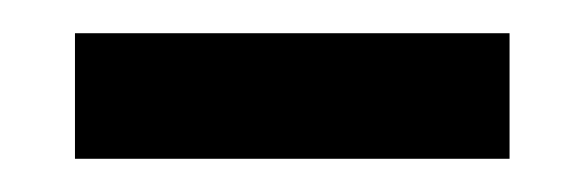

<svg xmlns="http://www.w3.org/2000/svg" viewBox="-20 -330 350 115"><path d="M285.2 -310.1V-234.9H24.9V-310.1Z"/></svg>

Font: Sitara
Style: Italic
Weight: 400
Italic angle: -11°
Designer: Neelakash Kshetrimayum
Foundry: Neelakash Kshetrimayum
Version: Version 1.000;PS Version 1.000;PS 1.0;hotconv 1.;hotconv 1.0